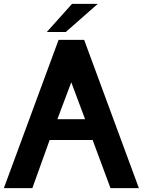

<svg xmlns="http://www.w3.org/2000/svg" viewBox="-22 -977 755 997"><path d="M282.2 -770H415L699.2 0H551.8L459 -250H235.8L146 0H-2ZM419.9 -357.9 348.1 -549.8 275.9 -357.9ZM352.1 -957H485.8L319.8 -811H221.2Z"/></svg>

Font: Junction Bold
Style: Bold
Weight: 700
Designer: Caroline Hadilaksono
Foundry: Caroline Hadilaksono
Version: Version 001.001